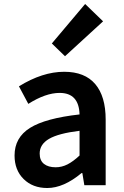

<svg xmlns="http://www.w3.org/2000/svg" viewBox="-20 -929 623 963"><path d="M53 -149Q53 -239 130.5 -287.5Q208 -336 379 -355Q376 -463 279 -463Q209 -463 122 -408L75 -496Q193 -569 302 -569Q405 -569 457.5 -507.5Q510 -446 510 -329V0H403L393 -61H389Q299 14 217 14Q144 14 98.5 -31Q53 -76 53 -149ZM379 -149V-273Q273 -260 226 -232.5Q179 -205 179 -159Q179 -124 200.5 -107Q222 -90 259 -90Q290 -90 318.5 -104.5Q347 -119 379 -149ZM240 -711 407 -909 497 -822 306 -647Z"/></svg>

Font: Merged Yaku Han JP SemiBold
Style: Regular
Weight: 600
Designer: Ryoko NISHIZUKA 西塚涼子 (kana, bopomofo & ideographs); Paul D. Hunt (Latin, Greek & Cyrillic); Sandoll Communications 산돌커뮤니
Foundry: Adobe
Version: Version 2.004